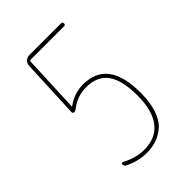

<svg xmlns="http://www.w3.org/2000/svg" viewBox="-217 -827 933 933"><g transform="rotate(-45 250.0 -360.0)"><path d="M116.2 -17.6Q105.5 -22.5 105.5 -35.2Q105.5 -39.1 108.9 -41Q112.3 -43 116.2 -41Q174.8 -9.8 230.5 -9.8Q311.5 -9.8 353 -63.5Q394.5 -117.2 394.5 -219.7Q394.5 -325.2 358.4 -375Q322.3 -424.8 245.1 -424.8Q184.6 -424.8 136.7 -386.7Q127.9 -379.9 120.1 -379.9Q110.4 -379.9 110.4 -389.6L124 -695.3Q125 -710 135.7 -720.2Q146.5 -730.5 161.1 -730.5H379.9Q389.6 -730.5 389.6 -720.2Q389.6 -710 379.9 -710H150.4Q144.5 -710 143.6 -705.1L130.9 -408.2Q130.9 -407.2 131.8 -407.2Q132.8 -407.2 133.8 -408.2Q185.5 -445.3 245.1 -445.3Q415 -445.3 415 -219.7Q415 -151.4 398.4 -104Q381.8 -56.6 353.5 -33.2Q325.2 -9.8 294.9 0Q264.6 9.8 230.5 9.8Q174.8 10.7 116.2 -17.6Z"/></g></svg>

Font: Rounded Mgen+ 1m thin
Style: Regular
Weight: 100
Designer: [Source Han Sans]
Ryoko NISHIZUKA  (kana & ideographs); Paul D. Hunt (Latin, Greek & Cyrillic); Wenlong ZHANG  (bopomofo
Version: Version 1.059.20150602